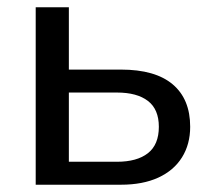

<svg xmlns="http://www.w3.org/2000/svg" viewBox="-20 -507 581 527"><path d="M78 0V-487H169V-316H312Q406 -316 454 -275.5Q502 -235 502 -159Q502 -111 479.5 -75Q457 -39 414.5 -19.5Q372 0 312 0ZM169 -63H301Q356 -63 386 -86.5Q416 -110 416 -159Q416 -207 386 -230Q356 -253 301 -253H169Z"/></svg>

Font: Nunito Sans 12pt Medium
Style: Regular
Weight: 500
Designer: Vernon Adams
Foundry: Vernon Adams
Version: Version 3.101;gftools[0.9.27]